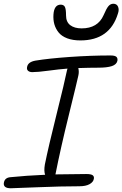

<svg xmlns="http://www.w3.org/2000/svg" viewBox="-45 -986 659 1035"><path d="M388.2 -768.1Q347.2 -768.1 317.1 -779.5Q287.1 -791 271 -811Q254.9 -831.1 248 -855.2Q241.2 -879.4 243.2 -908.2Q247.1 -960.9 282.2 -960.9Q298.3 -960.9 304.7 -949Q311 -937 311 -902.8Q311 -867.7 333.7 -850.3Q356.4 -833 395 -833Q481.9 -833 513.2 -903.8Q528.8 -940.4 539.8 -953.1Q550.8 -965.8 565.9 -965.8Q584.5 -965.8 591.3 -950Q598.1 -934.1 590.8 -913.1Q546.9 -768.1 388.2 -768.1ZM13.2 28.8Q-8.8 28.8 -17.8 20.8Q-26.9 12.7 -23.9 -2Q-19 -28.3 11.2 -30.8Q97.2 -39.6 198.2 -43.9Q190.9 -64 196.8 -99.1Q216.8 -197.8 260 -370.4Q303.2 -543 315.9 -606Q317.4 -611.8 318.8 -616.2Q273.4 -612.8 216.3 -605Q159.2 -597.2 128.9 -597.2Q114.3 -597.2 106.2 -604.5Q98.1 -611.8 101.1 -625Q105.5 -651.9 146 -659.2Q216.8 -670.9 331.1 -679Q445.3 -687 550.8 -687Q574.2 -687 582.3 -679.7Q590.3 -672.4 587.9 -658.2Q583.5 -638.2 557.9 -629.6Q532.2 -621.1 483.9 -621.1Q438.5 -621.1 377 -619.1Q382.3 -599.1 377 -577.1Q370.6 -546.9 326.2 -366.7Q281.7 -186.5 254.9 -50.8Q254.9 -46.9 253.9 -45.9Q360.4 -47.9 419.9 -47.9Q445.8 -47.9 454.6 -41.3Q463.4 -34.7 460.9 -22Q458 -4.4 437.7 6.8Q417.5 18.1 381.8 18.1Q284.7 18.1 157.5 23.4Q30.3 28.8 13.2 28.8Z"/></svg>

Font: Shantell Sans Bouncy
Style: Italic
Weight: 300
Italic angle: -11.31°
Designer: Stephen Nixon, Anya Danilova, Shantell Martin
Foundry: Arrow Type
Version: Version 1.006;[9816181b4]